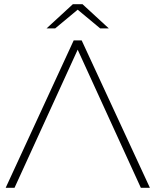

<svg xmlns="http://www.w3.org/2000/svg" viewBox="-20 -892 738 912"><path d="M649 0H692L368 -700H330L7 0H49L349 -656ZM349 -846 456 -757H497L372 -872H326L201 -757H242Z"/></svg>

Font: Montserrat-Alt1 ExtLt
Style: Regular
Weight: 200
Designer: Differentunic
Foundry: Differentunic
Version: Version 7.222